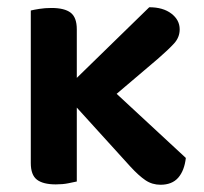

<svg xmlns="http://www.w3.org/2000/svg" viewBox="-20 -502 562 530"><path d="M192 -287 392 -482Q430 -482 453 -464.5Q476 -447 476 -421Q476 -399 460.5 -382Q445 -365 415 -339L302 -243L493 -66Q489 -31 472 -11.5Q455 8 423 8Q400 8 381.5 -4.5Q363 -17 340 -42L192 -205V-1Q183 1 168 4Q153 7 134 7Q99 7 82 -6Q65 -19 65 -52V-473Q73 -475 88.5 -477.5Q104 -480 122 -480Q158 -480 175 -467Q192 -454 192 -421Z"/></svg>

Font: Baloo Tammudu 2 SemiBold
Style: Regular
Weight: 600
Designer: Maithili Shingre, Omkar Shende and Ek Type
Foundry: Ek Type
Version: Version 1.640;hotconv 1.0.111;makeotfexe 2.5.65597; ttfautoh